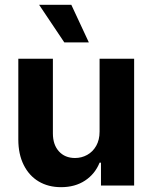

<svg xmlns="http://www.w3.org/2000/svg" viewBox="-20 -776 637 803"><path d="M396.5 -530.3H541V0H402.3V-95.7H396.5Q377.4 -48.3 335.7 -20.8Q293.9 6.8 235.4 6.8Q182.1 6.8 141.8 -17.1Q101.6 -41 79.1 -86.2Q56.6 -131.3 56.6 -192.4V-530.3H201.2V-217.8Q201.2 -170.9 226.3 -143.1Q251.5 -115.2 293.9 -115.2Q321.3 -115.2 344.7 -128.2Q368.2 -141.1 382.3 -166Q396.5 -190.9 396.5 -225.6ZM143.6 -755.9H278.3L351.6 -598.6H249Z"/></svg>

Font: Pretendard
Style: Bold
Weight: 700
Designer: Base glyphs from Inter by Rasmus Andersson; Hangeul glyphs from Noto Sans CJK(Source Han Sans) by Jang Soo-young and Kan
Foundry: Kil Hyung-jin
Version: Version 1.309